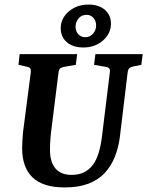

<svg xmlns="http://www.w3.org/2000/svg" viewBox="-20 -809 645 841"><path d="M263 12Q169 12 123 -31.5Q77 -75 77 -160Q77 -175 78 -193Q79 -211 81 -231L115 -493Q116 -505 112 -510Q108 -515 97 -517L61 -525L66 -572H318L312 -525L260 -516Q252 -514 245 -510.5Q238 -507 236 -489L206 -249Q203 -228 201 -203Q199 -178 199 -152Q199 -99 223 -71Q247 -43 293 -43Q325 -43 347.5 -54Q370 -65 386 -86Q402 -107 411.5 -137.5Q421 -168 426 -206L461 -491Q463 -503 459 -508.5Q455 -514 444 -516L392 -525L398 -572H605L599 -525L564 -518Q554 -516 547.5 -511Q541 -506 539 -491L505 -209Q499 -162 482.5 -121Q466 -80 437.5 -50Q409 -20 366 -4Q323 12 263 12ZM345 -601Q300 -601 273 -624Q246 -647 246 -686Q246 -728 281 -758.5Q316 -789 368 -789Q413 -789 439.5 -766Q466 -743 466 -705Q466 -662 431 -631.5Q396 -601 345 -601ZM353 -646Q375 -646 388 -662Q401 -678 401 -697Q401 -718 389 -731Q377 -744 359 -744Q337 -744 324 -728Q311 -712 311 -692Q311 -672 323 -659Q335 -646 353 -646Z"/></svg>

Font: Rasa SemiBold
Style: Italic
Weight: 600
Italic angle: -7.10001°
Designer: Anna Giedrys (Yrsa+Rasa design), David Brezina (Yrsa art-direction, Rasa art-direction, design)
Foundry: Rosetta Type Foundry
Version: Version 2.004